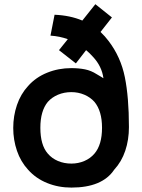

<svg xmlns="http://www.w3.org/2000/svg" viewBox="-20 -856 661 892"><path d="M579 -265.5Q579 -206.5 562 -155.8Q545 -105 510.5 -67.5Q455 15.5 311.5 15.5Q251 15.5 198.8 -5.8Q146.5 -27 110.5 -67.5Q76 -105 58.8 -155.5Q41.5 -206 41.5 -261.5Q41.5 -317.5 58.8 -368.2Q76 -419 110.5 -456.5Q146.5 -497 199 -518.2Q251.5 -539.5 311.5 -539.5Q346 -539.5 374.8 -533.8Q403.5 -528 429 -511.5Q441 -504.5 448.8 -499.8Q456.5 -495 460.5 -492.5Q453 -548.5 411.5 -592.5Q396.5 -609.5 380 -623L332.5 -561.5L254 -623L295 -674Q258 -687.5 214.5 -690.5L233.5 -787.5Q306 -784.5 362.5 -760.5L423 -836.5L500 -775L447 -707.5Q468.5 -687 484.5 -665.5Q541 -591.5 560 -497.5Q569.5 -450.5 574.2 -393Q579 -335.5 579 -265.5ZM454 -262.5Q454 -340 419 -382.5Q400 -404 371.8 -416Q343.5 -428 311.5 -428Q278 -428 249.5 -416Q221 -404 202 -382.5Q167.5 -340.5 167.5 -262.5Q167.5 -182 202 -142.5Q221 -120 249.5 -108Q278 -96 311.5 -96Q343.5 -96 371.8 -108Q400 -120 419 -142.5Q454 -183.5 454 -262.5Z"/></svg>

Font: Russisch Sans
Style: Bold
Weight: 700
Designer: Michael Sharanda (font) & Cristiano Sobral (main changes)
Foundry: Michael Sharanda
Version: Version 2.00;September 8, 2020;FontCreator 13.0.0.2681 64-bi